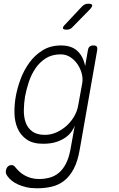

<svg xmlns="http://www.w3.org/2000/svg" viewBox="-20 -805 640 1035"><path d="M383 -128Q378 -113 365.5 -95.5Q353 -78 332.5 -63.5Q312 -49 282.5 -39.5Q253 -30 212 -30Q157 -30 124 -53Q91 -76 75 -112.5Q59 -149 58 -194.5Q57 -240 65 -285Q73 -330 91 -378.5Q109 -427 138.5 -467.5Q168 -508 210 -534Q252 -560 309 -560Q364 -560 396 -531.5Q428 -503 439 -449L454 -535Q456 -548 463.5 -554Q471 -560 484 -560Q497 -560 501.5 -554Q506 -548 504 -535L410 0Q399 65 377 106Q355 147 325 170Q295 193 258 201.5Q221 210 179 210Q147 210 121.5 204Q96 198 76.5 189Q57 180 43.5 169Q30 158 22 147Q15 138 12.5 130.5Q10 123 12 114Q13 108 15.5 102.5Q18 97 22 93Q26 89 31 87Q36 85 42 85Q47 85 52 87Q57 89 63 97Q72 108 84 119.5Q96 131 112 140Q128 149 147.5 154.5Q167 160 190 160Q219 160 246 153Q273 146 295.5 128Q318 110 334.5 79Q351 48 360 0ZM222 -78Q255 -78 285.5 -92Q316 -106 340 -128Q364 -150 380 -178Q396 -206 401 -234L423 -355Q428 -381 420.5 -409Q413 -437 397 -460Q381 -483 358 -497.5Q335 -512 307 -512Q260 -512 226.5 -490.5Q193 -469 170.5 -435.5Q148 -402 135 -362Q122 -322 115 -285Q109 -248 108.5 -211Q108 -174 118.5 -144.5Q129 -115 154 -96.5Q179 -78 222 -78ZM340 -645Q322 -645 319.5 -652Q317 -659 331 -673L421 -769Q429 -777 437 -781Q445 -785 455 -785Q475 -785 477 -777.5Q479 -770 464 -754L371 -659Q365 -652 357 -648.5Q349 -645 340 -645Z"/></svg>

Font: Maple Mono Thin
Style: Italic
Weight: 250
Italic angle: -10°
Monospace: yes
Designer: subframe7536
Version: Version 7.000